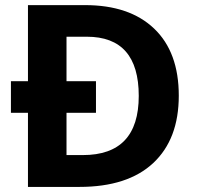

<svg xmlns="http://www.w3.org/2000/svg" viewBox="-20 -734 780 754"><path d="M305.2 -125Q524.9 -125 524.9 -357.4Q524.9 -589.8 320.8 -589.8H241.2V-415H356.9V-291H241.2V-125ZM22.9 -415H89.8V-713.9H314Q488.8 -713.9 585.4 -621.6Q682.1 -529.3 682.1 -358.4Q682.1 -187.5 581.8 -93.8Q481.4 0 292 0H89.8V-291H22.9Z"/></svg>

Font: OpenSans-Bold
Style: Bold
Weight: 700
Foundry: Ascender Corporation
Version: Version 1.10